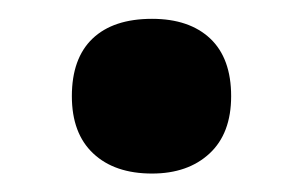

<svg xmlns="http://www.w3.org/2000/svg" viewBox="-20 -173 325 206"><path d="M143.1 -152.8Q183.1 -152.8 205.6 -131.6Q228 -110.4 228 -69.8Q228 -29.8 204.8 -8.3Q181.6 13.2 143.1 13.2Q103 13.2 80.1 -8.3Q57.1 -29.8 57.1 -69.8Q57.1 -110.4 79.3 -131.6Q101.6 -152.8 143.1 -152.8Z"/></svg>

Font: Droid Sans Tamil
Style: Bold
Weight: 700
Designer: Jelle Bosma
Foundry: Monotype Imaging Inc.
Version: Version 1.00